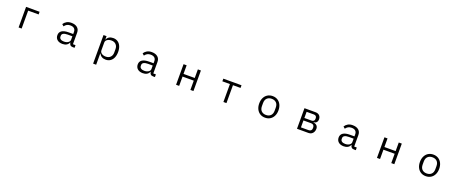

<svg xmlns="http://www.w3.org/2000/svg" viewBox="194 -2543 11228 4742"><g transform="rotate(20 5808.0 -172.0)"><path d="M465 0H385V-541H740V-471H465Z M1350 -151Q1350 -228 1410.5 -268.5Q1471 -309 1590 -309H1708V-363Q1708 -422 1672.5 -453.5Q1637 -485 1569 -485Q1517 -485 1482 -465Q1447 -445 1418 -405L1370 -447Q1401 -496 1451.5 -525Q1502 -554 1573 -554Q1674 -554 1731 -506Q1788 -458 1788 -372V-70H1856V0H1807Q1763 0 1741 -23Q1719 -46 1714 -85H1708Q1690 -38 1646 -12.5Q1602 13 1541 13Q1452 13 1401 -31Q1350 -75 1350 -151ZM1708 -158V-249H1586Q1510 -249 1472 -227Q1434 -205 1434 -165V-142Q1434 -101 1466.5 -78Q1499 -55 1555 -55Q1621 -55 1664.5 -84.5Q1708 -114 1708 -158Z M2420 210V-541H2500V-454H2504Q2549 -554 2675 -554Q2744 -554 2795.5 -519.5Q2847 -485 2875 -421Q2903 -357 2903 -271Q2903 -185 2875 -120.5Q2847 -56 2795.5 -21.5Q2744 13 2675 13Q2556 13 2504 -87H2500V210ZM2817 -226V-316Q2817 -391 2772 -436.5Q2727 -482 2652 -482Q2588 -482 2544 -452Q2500 -422 2500 -375V-172Q2500 -120 2543.5 -89.5Q2587 -59 2652 -59Q2728 -59 2772.5 -104.5Q2817 -150 2817 -226Z M3462 -151Q3462 -228 3522.5 -268.5Q3583 -309 3702 -309H3820V-363Q3820 -422 3784.5 -453.5Q3749 -485 3681 -485Q3629 -485 3594 -465Q3559 -445 3530 -405L3482 -447Q3513 -496 3563.5 -525Q3614 -554 3685 -554Q3786 -554 3843 -506Q3900 -458 3900 -372V-70H3968V0H3919Q3875 0 3853 -23Q3831 -46 3826 -85H3820Q3802 -38 3758 -12.5Q3714 13 3653 13Q3564 13 3513 -31Q3462 -75 3462 -151ZM3820 -158V-249H3698Q3622 -249 3584 -227Q3546 -205 3546 -165V-142Q3546 -101 3578.5 -78Q3611 -55 3667 -55Q3733 -55 3776.5 -84.5Q3820 -114 3820 -158Z M4605 0H4524V-541H4605V-315H4900V-541H4980V0H4900V-245H4605Z M5848 0H5768V-471H5569V-541H6047V-471H5848Z M6611 -270Q6611 -355 6643 -419.5Q6675 -484 6732.5 -519Q6790 -554 6864 -554Q6938 -554 6995.5 -519Q7053 -484 7085 -419.5Q7117 -355 7117 -270Q7117 -185 7085 -121Q7053 -57 6996 -22Q6939 13 6864 13Q6789 13 6732 -22Q6675 -57 6643 -121Q6611 -185 6611 -270ZM7031 -232V-309Q7031 -394 6985.5 -438.5Q6940 -483 6864 -483Q6788 -483 6742.5 -438.5Q6697 -394 6697 -309V-232Q6697 -147 6742.5 -102.5Q6788 -58 6864 -58Q6940 -58 6985.5 -102.5Q7031 -147 7031 -232Z M7702 0V-541H7993Q8059 -541 8096.5 -504Q8134 -467 8134 -404Q8134 -354 8107 -325Q8080 -296 8029 -289V-285Q8090 -280 8121.5 -246.5Q8153 -213 8153 -161Q8153 -117 8135 -80Q8117 -43 8084 -21.5Q8051 0 8007 0ZM7972 -313Q8007 -313 8027.5 -331.5Q8048 -350 8048 -382V-406Q8048 -438 8027.5 -456.5Q8007 -475 7972 -475H7782V-313ZM7983 -66Q8022 -66 8044.5 -87Q8067 -108 8067 -145V-169Q8067 -206 8044.5 -227Q8022 -248 7983 -248H7782V-66Z M8742 -151Q8742 -228 8802.5 -268.5Q8863 -309 8982 -309H9100V-363Q9100 -422 9064.5 -453.5Q9029 -485 8961 -485Q8909 -485 8874 -465Q8839 -445 8810 -405L8762 -447Q8793 -496 8843.5 -525Q8894 -554 8965 -554Q9066 -554 9123 -506Q9180 -458 9180 -372V-70H9248V0H9199Q9155 0 9133 -23Q9111 -46 9106 -85H9100Q9082 -38 9038 -12.5Q8994 13 8933 13Q8844 13 8793 -31Q8742 -75 8742 -151ZM9100 -158V-249H8978Q8902 -249 8864 -227Q8826 -205 8826 -165V-142Q8826 -101 8858.5 -78Q8891 -55 8947 -55Q9013 -55 9056.5 -84.5Q9100 -114 9100 -158Z M9885 0H9804V-541H9885V-315H10180V-541H10260V0H10180V-245H9885Z M10835 -270Q10835 -355 10867 -419.5Q10899 -484 10956.5 -519Q11014 -554 11088 -554Q11162 -554 11219.5 -519Q11277 -484 11309 -419.5Q11341 -355 11341 -270Q11341 -185 11309 -121Q11277 -57 11220 -22Q11163 13 11088 13Q11013 13 10956 -22Q10899 -57 10867 -121Q10835 -185 10835 -270ZM11255 -232V-309Q11255 -394 11209.5 -438.5Q11164 -483 11088 -483Q11012 -483 10966.5 -438.5Q10921 -394 10921 -309V-232Q10921 -147 10966.5 -102.5Q11012 -58 11088 -58Q11164 -58 11209.5 -102.5Q11255 -147 11255 -232Z"/></g></svg>

Font: PlemolJP
Style: Regular
Weight: 400
Monospace: yes
Version: v2.0.4; ttfautohint (v1.8.4.7-5d5b-dirty) -l 6 -r 45 -G 200 